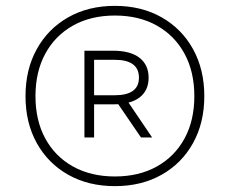

<svg xmlns="http://www.w3.org/2000/svg" viewBox="-20 -769 784 655"><path d="M372 -134Q281.5 -134 212.8 -172.8Q144 -211.5 105.5 -280.8Q67 -350 67 -441Q67 -532 105.5 -601.5Q144 -671 212.8 -710Q281.5 -749 372 -749Q462.5 -749 531.2 -710Q600 -671 638.5 -601.5Q677 -532 677 -441Q677 -350 638.5 -280.8Q600 -211.5 531.2 -172.8Q462.5 -134 372 -134ZM461 -300 381 -417 411 -430 499 -300ZM372 -167Q454 -167 515 -201Q576 -235 609.5 -296.5Q643 -358 643 -441Q643 -524 609.5 -585.8Q576 -647.5 515 -681.8Q454 -716 372 -716Q290 -716 229 -681.8Q168 -647.5 134.5 -585.8Q101 -524 101 -441Q101 -358 134.5 -296.5Q168 -235 229 -201Q290 -167 372 -167ZM268 -300V-596H365Q425 -596 456 -571.8Q487 -547.5 487 -504Q487 -460.5 456.5 -436.8Q426 -413 365 -413H301V-300ZM301 -444H371Q454 -444 454 -504Q454 -565 371 -565H301Z"/></svg>

Font: Encode Sans SC Condensed Thin
Style: Regular
Weight: 100
Width: 3
Designer: Multiple Designers
Foundry: Impallari Type
Version: Version 3.002